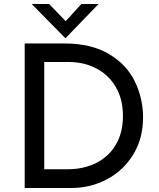

<svg xmlns="http://www.w3.org/2000/svg" viewBox="-20 -940 794 960"><path d="M103.5 -722.7H301.8Q436.5 -722.7 525.4 -669.4Q614.3 -616.2 654.8 -531.7Q695.3 -447.3 695.3 -352.5Q695.3 -247.1 646 -167Q596.7 -86.9 514.6 -43.5Q432.6 0 336.9 0H103.5ZM318.4 -93.8Q398.4 -93.8 461.4 -125.5Q524.4 -157.2 559.6 -217.3Q594.7 -277.3 594.7 -360.4Q594.7 -445.3 558.1 -506.3Q521.5 -567.4 460 -598.6Q398.4 -629.9 327.1 -629.9H201.2V-93.8ZM472.7 -919.9 307.6 -749H306.6L138.7 -919.9H225.6L308.6 -834L386.7 -919.9Z"/></svg>

Font: Josefin Sans CFJ
Style: Regular
Weight: 400
Designer: Santiago Orozco
Foundry: Typemade
Version: Version 2.000